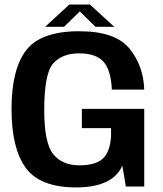

<svg xmlns="http://www.w3.org/2000/svg" viewBox="-20 -818 715 842"><path d="M315 4Q475 3 516.5 -91.5L532 0H612.5V-340.5H339V-256H467V-221.5Q463 -152 431 -122.5Q399 -93 328.5 -93Q252.5 -93 213.2 -142.2Q174 -191.5 174 -335Q174 -495.5 213.2 -539.8Q252.5 -584 327.5 -584Q400 -584 433.2 -548Q466.5 -512 470.5 -425H612.5Q609.5 -529 547.8 -605Q486 -681 327 -681Q158.5 -681 94.5 -597.2Q30.5 -513.5 30.5 -339.5Q30.5 -167.5 93 -81.8Q155.5 4 315 4ZM178 -700.5H261L330 -768L398.5 -700.5H481L374.5 -798H284Z"/></svg>

Font: Anybody Thin SemiBold
Style: Regular
Weight: 600
Version: Version 1.113;gftools[0.9.25]